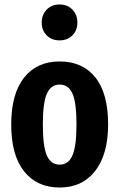

<svg xmlns="http://www.w3.org/2000/svg" viewBox="-20 -820 532 856"><path d="M462 -265Q462 -132 404.5 -58Q347 16 246 16Q145 16 87.5 -56Q30 -128 30 -265Q30 -401 87 -473.5Q144 -546 246 -546Q348 -546 405 -475Q462 -404 462 -265ZM171 -265Q171 -167 189 -126.5Q207 -86 246 -86Q285 -86 303 -127Q321 -168 321 -265Q321 -363 303 -403Q285 -443 246 -443Q207 -443 189 -402.5Q171 -362 171 -265ZM325 -719Q325 -685 303 -662.5Q281 -640 246 -640Q210 -640 188 -662.5Q166 -685 166 -719Q166 -754 188 -777Q210 -800 246 -800Q281 -800 303 -777Q325 -754 325 -719Z"/></svg>

Font: Fira Sans Extra Condensed SemiBold
Style: Regular
Weight: 600
Width: 1
Designer: Carrois Corporate & Edenspiekermann AG
Foundry: Carrois Corporate GbR & Edenspiekermann AG
Version: Version 4.203